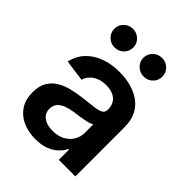

<svg xmlns="http://www.w3.org/2000/svg" viewBox="-215 -866 993 993"><g transform="rotate(45 281.5 -369.5)"><path d="M217.3 10.3Q165.5 10.3 124.5 -8.1Q83.5 -26.4 59.6 -62.3Q35.6 -98.1 35.6 -150.9Q35.6 -196.8 52.7 -226.3Q69.8 -255.9 99.1 -273.7Q128.4 -291.5 165.5 -300.5Q202.6 -309.6 242.2 -314Q290 -319.3 319.1 -323.2Q348.1 -327.1 361.6 -335.7Q375 -344.2 375 -362.3V-365.2Q375 -390.6 364 -408.7Q353 -426.8 331.8 -436.8Q310.5 -446.8 279.8 -446.8Q249 -446.8 225.8 -437Q202.6 -427.2 188.5 -411.1Q174.3 -395 168.9 -376L51.3 -392.1Q63 -441.4 94.7 -475.1Q126.5 -508.8 174.1 -526.4Q221.7 -543.9 280.3 -543.9Q322.8 -543.9 362.3 -533.7Q401.9 -523.4 432.9 -501.7Q463.9 -480 481.9 -445.1Q500 -410.2 500 -360.4V0H378.9V-74.7H374.5Q362.8 -51.3 342 -32Q321.3 -12.7 290.5 -1.2Q259.8 10.3 217.3 10.3ZM249 -83Q288.6 -83 316.9 -98.1Q345.2 -113.3 360.4 -138.7Q375.5 -164.1 375.5 -194.3V-255.9Q369.6 -251.5 356 -247.3Q342.3 -243.2 325 -240Q307.6 -236.8 289.8 -234.1Q272 -231.4 257.3 -229.5Q229.5 -225.6 206.8 -216.8Q184.1 -208 170.9 -192.4Q157.7 -176.8 157.7 -152.3Q157.7 -129.9 169.4 -114.5Q181.2 -99.1 201.7 -91.1Q222.2 -83 249 -83ZM384.3 -614.7Q355.5 -614.7 335.2 -634.8Q314.9 -654.8 314.9 -682.6Q314.9 -710.9 335.2 -730.7Q355.5 -750.5 384.3 -750.5Q413.6 -750.5 433.6 -730.7Q453.6 -710.9 453.6 -682.6Q453.6 -654.3 433.6 -634.5Q413.6 -614.7 384.3 -614.7ZM171.4 -614.7Q142.6 -614.7 122.6 -634.8Q102.5 -654.8 102.5 -682.6Q102.5 -710.9 122.6 -730.7Q142.6 -750.5 171.4 -750.5Q200.7 -750.5 220.7 -730.7Q240.7 -710.9 240.7 -682.6Q240.7 -654.3 220.7 -634.5Q200.7 -614.7 171.4 -614.7Z"/></g></svg>

Font: Inter 20pt SemiBold
Style: Regular
Weight: 600
Version: Version 4.001;git-66647c0bb